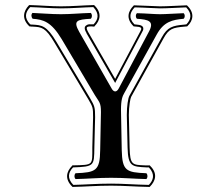

<svg xmlns="http://www.w3.org/2000/svg" viewBox="-20 -701 853 757"><path d="M491 -119 488 -248C488 -282 494 -314 497 -319L625 -550C646 -588 661 -592 707 -596L718 -597L719 -598C742 -620 748 -650 718 -679L717 -680H715C685 -679 639 -676 611 -676C594 -676 554 -679 510 -680H508L507 -679C486 -658 475 -629 506 -598L507 -597L518 -596C534 -595 537 -592 537 -587C537 -585 536 -583 533 -577L434 -390L328 -574C323 -583 319 -592 325 -595C327 -596 330 -597 340 -597L352 -596L353 -598C375 -620 383 -650 352 -680L351 -681H349C306 -680 266 -676 220 -676C182 -676 137 -680 98 -681H96L94 -680C72 -657 65 -627 95 -598L96 -597H98C102 -596 106 -596 110 -596C144 -594 159 -594 196 -531L328 -310C346 -279 347 -277 347 -239L344 -119C344 -85 345 -68 337 -59C328 -50 310 -50 267 -49H265L264 -47C242 -25 234 5 265 35L266 36H267C320 35 358 31 418 31C471 31 510 35 568 36H570L571 35C593 13 603 -17 572 -47L571 -49H569C562 -49 556 -49 551 -49C501 -51 493 -51 491 -119ZM483 -119C485 -44 500 -44 558 -41C561 -41 564 -41 567 -41C593 -13 584 10 567 28C508 27 471 23 418 23C358 23 319 27 269 28C243 1 250 -22 268 -41C352 -44 351 -47 352 -119L355 -239C355 -278 353 -283 335 -314L203 -535C164 -601 144 -602 108 -604C105 -604 102 -604 99 -605C74 -631 80 -653 99 -673C139 -672 181 -668 220 -668C265 -668 307 -672 348 -673C373 -646 367 -624 349 -605H340C329 -606 325 -604 322 -602C307 -595 317 -578 321 -571C321 -570 321 -570 321 -570L434 -374L540 -574C543 -579 545 -583 545 -587C546 -599 534 -603 519 -604L510 -605C484 -632 494 -654 511 -672C556 -671 593 -668 611 -668C638 -668 686 -671 714 -672C739 -646 733 -624 715 -605L707 -604C660 -600 640 -594 618 -554L490 -323C485 -314 480 -283 480 -248ZM460 -109 457 -268C457 -308 463 -322 470 -334L598 -565C626 -616 660 -623 704 -627C710 -633 710 -643 704 -649C674 -648 634 -645 611 -645C588 -645 560 -648 520 -649C514 -643 514 -633 520 -627C565 -624 590 -618 567 -576L448 -352C439 -335 427 -338 419 -354L292 -576C268 -619 282 -624 338 -627C344 -633 344 -644 338 -650C298 -649 260 -645 220 -645C181 -645 138 -649 108 -650C102 -644 103 -633 109 -627C151 -624 182 -615 223 -547L354 -326C372 -297 378 -296 378 -259L375 -109C374 -28 358 -21 278 -18C272 -12 272 -1 278 5C327 4 364 0 418 0C473 0 507 4 557 5C563 -1 563 -12 557 -18C477 -21 462 -28 460 -109Z"/></svg>

Font: Libertinus Serif Initials
Style: Regular
Weight: 400
Designer: Philipp H. Poll, Khaled Hosny
Foundry: Caleb Maclennan
Version: Version 7.050;RELEASE